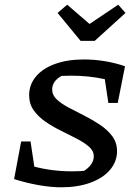

<svg xmlns="http://www.w3.org/2000/svg" viewBox="-20 -788 597 817"><path d="M441 -350 426 -451Q358 -466 283 -466Q261 -466 242 -465Q202 -443 202 -407Q202 -383 222 -364.5Q242 -346 273.5 -329.5Q305 -313 340.5 -295Q376 -277 407 -256Q438 -235 458 -208Q478 -181 478 -145Q478 -100 448 -65Q418 -30 364.5 -10.5Q311 9 241 9Q197 9 145.5 0Q94 -9 40 -26L70 -186H110L126 -79Q202 -59 286 -59Q312 -59 338 -61Q379 -88 379 -123Q379 -146 359 -163.5Q339 -181 307.5 -197.5Q276 -214 241 -231Q206 -248 174.5 -269.5Q143 -291 123.5 -318.5Q104 -346 104 -383Q104 -428 133 -462.5Q162 -497 214.5 -516Q267 -535 337 -535Q382 -535 427 -527.5Q472 -520 512 -506L481 -350ZM323 -614 225 -733 266 -768 361 -686 483 -768 514 -733 383 -614Z"/></svg>

Font: Piazzolla SC Medium
Style: Italic
Weight: 500
Italic angle: -11.3°
Designer: Juan Pablo del Peral
Foundry: Huerta Tipografica
Version: Version 1.330